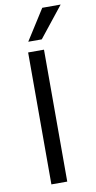

<svg xmlns="http://www.w3.org/2000/svg" viewBox="-98 -924 481 966"><g transform="rotate(-10 143.0 -441.5)"><path d="M83 0V-674H164V0ZM93 -727 192 -883H286L162 -727Z"/></g></svg>

Font: Hind Regular
Style: Regular
Weight: 400
Designer: Manushi Parikh, Satya Rajpurohit
Foundry: Indian Type Foundry
Version: Version 1.201;PS 1.0;hotconv 1.0.78;makeotf.lib2.5.61930; tt